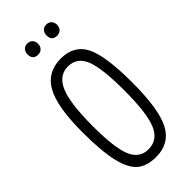

<svg xmlns="http://www.w3.org/2000/svg" viewBox="-281 -944 1008 1008"><g transform="rotate(-45 223.0 -440.0)"><path d="M123 -849Q123 -866 133.5 -878Q144 -890 162 -890Q181 -890 191.5 -878.5Q202 -867 202 -849Q202 -831 191 -819.5Q180 -808 162 -808Q123 -808 123 -849ZM264 -849Q264 -866 274.5 -878Q285 -890 303 -890Q322 -890 332.5 -878.5Q343 -867 343 -849Q343 -831 332 -819.5Q321 -808 303 -808Q264 -808 264 -849ZM38 -355Q38 -546 84.5 -628Q131 -710 231 -710Q329 -710 368.5 -632Q408 -554 408 -356Q408 -156 364 -73Q320 10 220 10Q153 10 114.5 -22Q76 -54 57 -134Q38 -214 38 -355ZM99 -338Q99 -179 126.5 -113Q154 -47 221 -47Q290 -47 319.5 -117.5Q349 -188 349 -357Q349 -522 322 -588Q295 -654 228 -654Q161 -654 130 -581.5Q99 -509 99 -338Z"/></g></svg>

Font: Yanone Kaffeesatz Light
Style: Regular
Weight: 300
Designer: Yanone (Cyrillic: Daniel Pouzeot)
Foundry: Yanone
Version: Version 1.003;PS 001.003;hotconv 1.0.88;makeotf.lib2.5.64775